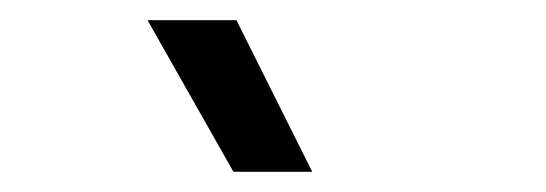

<svg xmlns="http://www.w3.org/2000/svg" viewBox="-20 -805 540 190"><path d="M126 -785H214L289 -635H211Z"/></svg>

Font: TASA Explorer VF
Style: Regular
Weight: 400
Designer: Weizhong Zhang
Foundry: Local Remote
Version: Version 1.000;Glyphs 3.2 (3192)